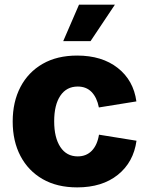

<svg xmlns="http://www.w3.org/2000/svg" viewBox="-20 -790 636 820"><path d="M309.6 10.3Q223.6 10.3 162.1 -25.1Q100.6 -60.5 67.4 -123.8Q34.2 -187 34.2 -271Q34.2 -355 67.4 -418.5Q100.6 -481.9 162.1 -517.3Q223.6 -552.7 309.6 -552.7Q415.5 -552.7 482.9 -499.8Q550.3 -446.8 562.5 -356.9L402.3 -331.1Q394 -373.5 371.3 -397Q348.6 -420.4 312 -420.4Q264.2 -420.4 237.8 -381.3Q211.4 -342.3 211.4 -272Q211.4 -202.1 237.8 -162.1Q264.2 -122.1 312 -122.1Q348.6 -122.1 372.1 -146.2Q395.5 -170.4 402.8 -214.8L563 -189Q550.3 -97.2 483.4 -43.5Q416.5 10.3 309.6 10.3ZM250 -614.3 317.4 -770H470.7L366.7 -614.3Z"/></svg>

Font: Inter Extra Bold
Style: Regular
Weight: 800
Designer: Rasmus Andersson
Foundry: rsms
Version: Version 4.000;git-3c8e0fc